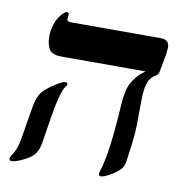

<svg xmlns="http://www.w3.org/2000/svg" viewBox="-71 -656 717 738"><g transform="rotate(10 287.5 -286.5)"><path d="M141 -415H140Q105 -415 93 -433Q81 -451 81 -486Q81 -507 89 -531Q96 -554 110 -570Q124 -587 131 -587Q140 -587 140 -579L138 -561Q138 -551 154 -551H501Q521 -551 529 -544Q538 -536 538 -519L535 -491L523 -426Q522 -413 509 -405Q493 -396 486 -381Q478 -365 475 -343Q472 -320 472 -244Q472 -203 471 -185Q469 -157 465 -123Q463 -112 460.5 -92.5Q458 -73 457 -65Q454 -41 441 -28Q427 -14 404 -1Q381 12 370 12Q361 12 361 4L362 -4Q384 -68 395 -214L399 -272Q402 -329 418 -359Q435 -391 469 -415ZM181 -315H182Q182 -310 178 -306Q157 -284 136 -141L125 -72Q120 -48 109 -32Q98 -16 67 -1Q37 14 21 14Q12 14 12 3Q14 -2 18 -9Q38 -36 45 -85Q66 -218 70 -229Q74 -241 81 -255Q87 -267 105 -282Q123 -297 144 -309Q165 -321 173 -321Q181 -321 181 -315Z"/></g></svg>

Font: Libra Serif Modern
Style: Bold Italic
Weight: 700
Italic angle: -12°
Designer: Stefan Peev, Context Ltd
Foundry: Stefan Peev, Context Ltd
Version: Version 1.000